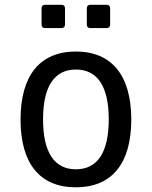

<svg xmlns="http://www.w3.org/2000/svg" viewBox="-20 -778 642 812"><path d="M170.4 -659.2H240.2C249.5 -659.2 254.9 -664.6 254.9 -673.8V-743.2C254.9 -752.4 249.5 -757.8 240.2 -757.8H170.4C161.1 -757.8 155.8 -752.4 155.8 -743.2V-673.8C155.8 -664.6 161.1 -659.2 170.4 -659.2ZM361.8 -659.2H431.2C440.4 -659.2 445.8 -664.6 445.8 -673.8V-743.2C445.8 -752.4 440.4 -757.8 431.2 -757.8H361.8C352.5 -757.8 347.2 -752.4 347.2 -743.2V-673.8C347.2 -664.6 352.5 -659.2 361.8 -659.2ZM300.8 14.2C453.1 14.2 535.2 -86.4 535.2 -272.5C535.2 -459 452.6 -560.1 300.8 -560.1C148.9 -560.1 66.9 -459 66.9 -272.5C66.9 -85.9 148.9 14.2 300.8 14.2ZM300.8 -62C209.5 -62 162.1 -134.3 162.1 -272.9C162.1 -412.1 209.5 -483.9 300.8 -483.9C392.6 -483.9 439.9 -412.1 439.9 -272.9C439.9 -134.3 392.6 -62 300.8 -62Z"/></svg>

Font: Hack
Style: Regular
Weight: 400
Monospace: yes
Designer: Christopher Simpkins
Foundry: Christopher Simpkins
Version: Version 2.010